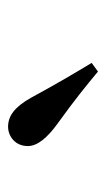

<svg xmlns="http://www.w3.org/2000/svg" viewBox="89 -984 268 487"><g transform="rotate(-90 223.5 -741.0)"><path d="M307 -643C281 -686 256 -728 219 -796C195 -839 172 -855 145 -855C121 -855 96 -837 96 -805C96 -781 116 -756 155 -728C212 -687 249 -657 285 -627Z"/></g></svg>

Font: Noto Serif CJK JP
Style: Bold
Weight: 700
Designer: Ryoko NISHIZUKA 西塚涼子 (kana & ideographs); Frank Grießhammer (Latin, Greek & Cyrillic); Wenlong ZHANG 张文龙 (bopomofo); San
Foundry: Adobe Systems Incorporated
Version: Version 1.000;PS 1;hotconv 16.6.53;makeotf.lib2.5.65590